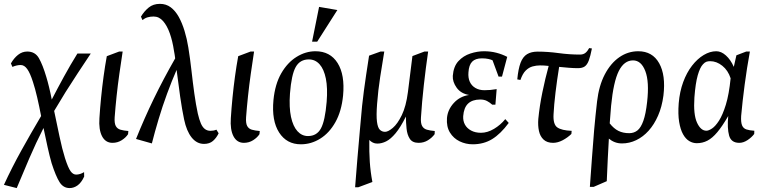

<svg xmlns="http://www.w3.org/2000/svg" viewBox="-43 -722 3885 976"><path d="M-23 217.6Q17 130.5 65.5 43Q114 -44.5 166 -132.2Q156.5 -181.7 146 -227Q135.5 -272.2 124.5 -305.5Q110 -350.9 95.3 -371.2Q80.7 -391.5 62.4 -391.5Q52.4 -391.5 42 -389.2Q31.6 -386.9 20.1 -381.9L12.5 -399.6Q27.7 -426.6 48.8 -443.3Q69.9 -460 95.5 -460Q135.7 -460 155 -426Q174.3 -392 192.4 -330.9Q199.4 -308.2 206.5 -278.6Q213.7 -249.1 220.1 -216Q248.8 -271.7 282 -332.4Q315.2 -393.1 350.6 -450H418.5Q385 -399.6 352.4 -350.3Q319.8 -301 289.8 -253.1Q259.9 -205.1 232.3 -158Q246 -93.1 259.4 -28.7Q272.9 35.6 287.5 82Q303.3 130.9 315.7 148.2Q328.2 165.5 343.9 165.5Q363.9 165.5 384.4 153L384.9 175.5Q370.6 206.5 351.6 220.2Q332.6 234 311 234Q278.7 234 259.8 204Q240.8 174.1 219.5 107.9Q209.5 73.3 199.1 26.4Q188.7 -20.5 178.2 -71.4Q139.7 4.2 106 82.7Q72.3 161.2 42 234.1Z M528.9 4.1Q493.2 4.1 475.7 -29.6Q458.3 -63.2 462.4 -121.4Q465.6 -172.3 470.9 -225.9Q476.2 -279.6 483.5 -333.1Q490.8 -386.6 499.9 -436.4L562.4 -459.9H580.5Q572.1 -405.1 563.9 -347.5Q555.7 -289.9 549.7 -233.6Q543.7 -177.3 539.9 -125.9Q537.9 -95.9 545.5 -81.6Q553.1 -67.4 569.3 -62.7Q585.4 -58 609.4 -56L608 -40Q596.8 -22.6 575.8 -9.3Q554.7 4.1 528.9 4.1Z M648.5 -15.6Q690.3 -119.8 738.7 -219.8Q787.2 -319.8 847.5 -425.2Q845.9 -435.7 844.7 -445Q843.4 -454.4 841.5 -463Q834.2 -512.4 820.4 -551.8Q806.5 -591.2 786.2 -614.6Q765.9 -638 738 -638Q721.4 -638 707.4 -634Q693.5 -630 681.1 -620L673.5 -637.5Q689.7 -664.6 712.7 -683.5Q735.7 -702.4 770.1 -702.4Q801.5 -702.4 825 -684.7Q848.4 -667 865.6 -636.3Q882.7 -605.5 895 -565.2Q907.3 -524.9 914.4 -480.4Q923.5 -424 930.3 -363.2Q937.1 -302.5 944.9 -246.2Q952.8 -189.9 962.5 -145Q969.8 -113.6 978.2 -94.3Q986.6 -75.1 998.7 -66Q1010.7 -57 1026.9 -57Q1034.7 -57 1042.3 -58.4Q1050 -59.7 1057 -62.9L1068.4 -44.4Q1057 -20.6 1039.6 -5.6Q1022.2 9.5 994.1 9.5Q957.3 9.5 931.3 -23Q905.3 -55.5 892.9 -114.6Q882.4 -164.3 872.8 -231Q863.3 -297.6 854.7 -366.7Q829.9 -310 806.3 -245.6Q782.6 -181.3 763.2 -116.2Q743.7 -51.1 729 7.1Z M1196.9 4.1Q1161.2 4.1 1143.7 -29.6Q1126.3 -63.2 1130.4 -121.4Q1133.6 -172.3 1138.9 -225.9Q1144.2 -279.6 1151.5 -333.1Q1158.8 -386.6 1167.9 -436.4L1230.4 -459.9H1248.5Q1240.1 -405.1 1231.9 -347.5Q1223.7 -289.9 1217.7 -233.6Q1211.7 -177.3 1207.9 -125.9Q1205.9 -95.9 1213.5 -81.6Q1221.1 -67.4 1237.3 -62.7Q1253.4 -58 1277.4 -56L1276 -40Q1264.8 -22.6 1243.8 -9.3Q1222.7 4.1 1196.9 4.1Z M1486.4 11.5Q1414.3 11.5 1375.8 -48.5Q1337.2 -108.6 1347.1 -213.6Q1355.1 -294.4 1386.7 -349.3Q1418.3 -404.2 1464.5 -432.8Q1510.7 -461.5 1560.4 -461.5Q1635.3 -461.5 1673.1 -401.6Q1710.8 -341.6 1701 -236.4Q1693.1 -156.4 1662 -101.1Q1630.9 -45.8 1584.8 -17.2Q1538.7 11.5 1486.4 11.5ZM1522.5 -30.4Q1567.3 -30.4 1588.4 -69.2Q1609.5 -107.9 1617.5 -204.4Q1623.1 -274.4 1613.5 -322.4Q1603.8 -370.3 1581.6 -395.1Q1559.3 -420 1526.9 -420Q1481.9 -420 1460.2 -381.3Q1438.5 -342.7 1431 -246.4Q1426 -176 1436.2 -127.9Q1446.5 -79.9 1469 -55.1Q1491.5 -30.4 1522.5 -30.4ZM1543.4 -510.1 1579 -687 1671.9 -671 1569.4 -510.1Z M1762.1 230Q1767.5 161 1773.6 86.5Q1779.8 11.9 1786.2 -58.2Q1792.6 -128.3 1797.6 -183.5Q1801.9 -221.8 1806.7 -259.6Q1811.5 -297.4 1818.2 -341.2Q1824.9 -385 1833.1 -439L1891.5 -460H1910.4Q1900 -398 1889.5 -329.9Q1879 -261.9 1873.9 -194.1Q1869.3 -134.5 1873.2 -103.7Q1877.1 -72.9 1888 -62.4Q1898.8 -51.9 1914.5 -51.9Q1930 -51.9 1953.9 -72Q1977.7 -92.1 1999.5 -136.8Q2021.2 -181.5 2030.6 -254L2053.5 -437L2114.5 -460H2133.4Q2121.4 -378 2111.5 -289.7Q2101.7 -201.5 2096.9 -125.5Q2094.9 -96.2 2102.6 -81.9Q2110.4 -67.6 2126.8 -62.8Q2143.3 -58 2167 -56L2166.4 -40Q2153.4 -22 2132.4 -9Q2111.3 4.1 2085 4.1Q2053.6 4.1 2040.2 -16.4Q2026.8 -36.9 2023.7 -68.1Q2020.5 -99.4 2020.3 -129.5Q1992.8 -74.4 1967.9 -44.6Q1943 -14.9 1920.2 -3.5Q1897.4 7.9 1875 7.9Q1862.5 7.9 1852.4 2.9Q1842.3 -2.1 1834.3 -10.6Q1833.4 49.7 1836.8 101.1Q1840.3 152.4 1850 203.1L1778 230Z M2359.9 11.5Q2324.6 11.5 2293.4 -3.6Q2262.3 -18.7 2244.1 -48.4Q2225.9 -78.1 2229.1 -122.1Q2232.9 -164.9 2264.1 -198.8Q2295.3 -232.7 2341.6 -239.2Q2299.9 -246.1 2278.4 -276.1Q2257 -306 2258.7 -336.2Q2262.3 -384.4 2287.4 -411.4Q2312.4 -438.4 2347.9 -449.9Q2383.4 -461.5 2416.9 -461.5Q2450.6 -461.5 2479.8 -454Q2509.1 -446.5 2535.4 -432.9L2508.8 -332.5H2491.4L2460.8 -415.4Q2454.2 -419 2440 -422.2Q2425.8 -425.4 2406.7 -425.4Q2373.5 -425.4 2357 -408.4Q2340.5 -391.4 2338.3 -354.2Q2336 -326.7 2345.1 -306.4Q2354.3 -286.1 2373.7 -274.8Q2393 -263.4 2420 -263.4Q2434.2 -263.4 2449.3 -264.7Q2464.3 -266 2481.7 -269L2475.3 -190H2459Q2447.1 -201 2432.6 -208.6Q2418.2 -216.3 2397.5 -216.1Q2357.9 -215.9 2336.4 -195.4Q2314.8 -175 2311.6 -131.6Q2310.1 -108 2320.2 -89Q2330.4 -70 2351.6 -58.5Q2372.8 -47 2401.7 -47Q2434.9 -47 2468.3 -67Q2501.6 -86.9 2525.5 -116.5L2543 -97.1Q2501.8 -41.3 2458.8 -14.9Q2415.7 11.5 2359.9 11.5Z M2768.4 4.1Q2737.9 4.1 2720.2 -12.4Q2702.5 -28.9 2696.6 -56.6Q2690.7 -84.2 2693.4 -117.4Q2699.9 -184.1 2714.2 -253.3Q2728.4 -322.5 2746.1 -386.9Q2732.9 -388.5 2721.4 -389Q2710 -389.5 2702 -389.5Q2683.6 -389.5 2664.6 -384.4Q2645.6 -379.3 2629.5 -363.5Q2613.5 -347.7 2602.5 -315.5L2586.5 -318.5Q2591.5 -371.9 2603.2 -402.8Q2614.9 -433.6 2636.3 -446.6Q2657.6 -459.6 2690 -459.6Q2741.7 -459.6 2796.5 -452.1Q2851.2 -444.6 2905.4 -444.6Q2922 -444.6 2932.8 -453.1Q2943.5 -461.7 2952 -477.6L2965.9 -475.6Q2958.3 -436.6 2950.1 -414.6Q2941.8 -392.7 2929.2 -384.1Q2916.7 -375.5 2894.9 -375.5Q2875.2 -375.5 2849.7 -377.4Q2824.2 -379.3 2799.3 -382Q2788.5 -315.6 2780.8 -251.4Q2773.1 -187.3 2770.9 -141.5Q2767.9 -89.8 2789.9 -74.4Q2811.9 -58.9 2862.9 -56.9L2861.5 -41Q2841.8 -22 2816.9 -8.9Q2792 4.1 2768.4 4.1Z M2955.5 228Q2961.1 154 2966 82.5Q2970.9 11 2977.2 -60.8Q2983.6 -132.7 2992.1 -206.5Q3001.4 -286.2 3031.2 -343.4Q3061.1 -400.6 3105.2 -431.1Q3149.2 -461.5 3201.5 -461.5Q3273.5 -461.5 3307.7 -400.7Q3341.9 -339.8 3329.4 -236Q3321.9 -179.1 3302.2 -134.1Q3282.5 -89 3254.2 -57.6Q3226 -26.2 3191.2 -9.6Q3156.4 7.1 3118.9 7.1Q3099 7.1 3082.3 0.6Q3065.6 -5.8 3052.1 -17.3Q3049.3 28.2 3046.6 83.4Q3044 138.5 3041.4 199L2974.6 228ZM3155.5 -45Q3179.5 -45 3197.2 -58.9Q3214.9 -72.8 3227.3 -107.6Q3239.8 -142.4 3246.5 -203.4Q3258.2 -306.6 3237.3 -360.8Q3216.4 -415 3174.9 -415Q3129.7 -415 3102.5 -360.9Q3075.4 -306.8 3063.4 -184Q3060.2 -150.1 3056.4 -94.8Q3077.1 -68.4 3100.6 -56.7Q3124.1 -45 3155.5 -45Z M3499 5.9Q3479 5.9 3460.9 -4.8Q3442.7 -15.5 3429.3 -39.4Q3415.8 -63.4 3409.3 -102.4Q3402.9 -141.4 3407.1 -197.1Q3412.1 -256.4 3429.9 -304.8Q3447.7 -353.1 3474.9 -388.2Q3502.1 -423.2 3534.1 -442.3Q3566 -461.5 3598 -461.5Q3623.4 -461.5 3647.3 -439.9Q3671.2 -418.4 3687.2 -382.1L3700.4 -440.9L3750 -459.9H3768.9Q3753.7 -376.9 3742.4 -291.7Q3731.1 -206.5 3724.5 -132.5Q3722.7 -100.4 3729.2 -84.7Q3735.7 -69 3751.6 -63.9Q3767.5 -58.8 3791.5 -57.4L3790.9 -41Q3777.8 -23.5 3756.8 -9.7Q3735.8 4.1 3715 4.1Q3673.6 4.1 3663.3 -32.9Q3653 -69.9 3658.8 -132.2Q3628.8 -80.4 3603.4 -50.1Q3578.1 -19.9 3553.1 -7Q3528.2 5.9 3499 5.9ZM3547.9 -57.5Q3559.1 -57.5 3576.3 -68.7Q3593.5 -80 3612.1 -108.8Q3630.6 -137.6 3646.8 -190.1Q3662.9 -242.5 3671 -324Q3658 -364.2 3628.8 -387.6Q3599.6 -411 3566.9 -411Q3556.3 -411 3547.9 -408.1Q3539.4 -405.2 3530.4 -395.1Q3515.3 -379.4 3503.8 -339.2Q3492.3 -298.9 3486.9 -226.6Q3481.1 -140.4 3500 -98.9Q3518.9 -57.5 3547.9 -57.5Z"/></svg>

Font: Ancizar Serif Light
Style: Italic
Weight: 300
Italic angle: -4°
Designer: Cesar Puertas, Viviana Monsalve, Julian Moncada, Julian Prieto, Jose Castro, Felipe Aragon, Mariel Hernandez, Sara Alarc
Version: Version 8.100